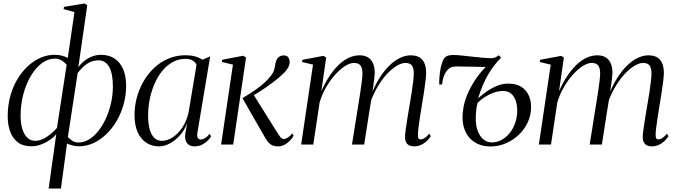

<svg xmlns="http://www.w3.org/2000/svg" viewBox="-20 -835 3904 1109"><path d="M261 254 305 -60Q291.5 -43 268.2 -27Q245 -11 217.2 -0.5Q189.5 10 162 10Q112 10 81.8 -14Q51.5 -38 38 -77.2Q24.5 -116.5 24.5 -162.5Q24.5 -227.5 40.2 -282.8Q56 -338 83 -381.8Q110 -425.5 144.5 -456Q179 -486.5 217.2 -502.5Q255.5 -518.5 293 -518.5Q315 -518.5 333.2 -514.5Q351.5 -510.5 371.5 -500.5L410 -765L347.5 -782.5L349.5 -795L468 -815L484 -805L432.5 -447Q458 -481.5 492.5 -500Q527 -518.5 562 -518.5Q609 -518.5 641.8 -496.8Q674.5 -475 691.5 -435Q708.5 -395 708.5 -340Q708.5 -284 694 -232.2Q679.5 -180.5 653.8 -136.5Q628 -92.5 593.5 -59.5Q559 -26.5 519 -8.2Q479 10 436 10Q418.5 10 400.8 5.5Q383 1 367 -5.5L332 254ZM309 -96 365 -461Q351.5 -477 334.8 -486.8Q318 -496.5 297.5 -496.5Q257.5 -496.5 221.5 -469.8Q185.5 -443 158 -396.5Q130.5 -350 114.8 -290.8Q99 -231.5 99 -166.5Q99 -123 109 -90.2Q119 -57.5 138 -39.5Q157 -21.5 183 -21.5Q217.5 -21.5 251.8 -45.5Q286 -69.5 309 -96ZM428.5 -413 372 -43.5Q385 -30 399.2 -21Q413.5 -12 434.5 -12Q465.5 -12 494.8 -30Q524 -48 549 -79.8Q574 -111.5 592.5 -152.8Q611 -194 621.5 -240.8Q632 -287.5 632 -335Q632 -411.5 610.2 -449Q588.5 -486.5 550 -486.5Q513.5 -486.5 485 -468Q456.5 -449.5 428.5 -413Z M1120.5 -70.5Q1117 -47.5 1122.5 -38.2Q1128 -29 1141 -29Q1149.5 -29 1163.8 -37.2Q1178 -45.5 1190.5 -62L1199.5 -47Q1194 -37.5 1180.8 -23.8Q1167.5 -10 1148 0.2Q1128.5 10.5 1103.5 10.5Q1074 10.5 1059.8 -9Q1045.5 -28.5 1050.5 -65L1061 -124Q1047.5 -86 1021 -55.5Q994.5 -25 962.2 -7.2Q930 10.5 898.5 10.5Q856.5 10.5 824.5 -10.8Q792.5 -32 774.8 -72.5Q757 -113 757 -171.5Q757 -221.5 770.2 -271Q783.5 -320.5 808.8 -364.5Q834 -408.5 870.2 -442.8Q906.5 -477 952.5 -496.5Q998.5 -516 1053 -516Q1081.5 -516 1105.8 -509.5Q1130 -503 1149.5 -490L1194 -509.5ZM1115 -460Q1109 -475.5 1093 -485.2Q1077 -495 1052 -495Q1010.5 -495 976.5 -476Q942.5 -457 916.2 -424.2Q890 -391.5 872 -349.5Q854 -307.5 844.8 -261.5Q835.5 -215.5 835.5 -170Q835.5 -119 845.2 -86Q855 -53 872.8 -37.2Q890.5 -21.5 914.5 -21.5Q938 -21.5 961.8 -33Q985.5 -44.5 1007 -66.2Q1028.5 -88 1044.8 -118.5Q1061 -149 1069.5 -187Z M1257 0 1325.5 -461.5 1261.5 -477.5 1264 -490 1385 -513 1401 -502.5 1327 0ZM1585.5 10.5Q1567.5 10.5 1554.5 5.2Q1541.5 0 1531.5 -11.2Q1521.5 -22.5 1511.5 -39.5L1380.5 -268Q1426 -295.5 1457 -317.2Q1488 -339 1509 -358.5Q1530 -378 1545 -397.5Q1559.5 -415.5 1564.5 -435.5Q1569.5 -455.5 1571 -469.5Q1574 -484.5 1580.5 -494.8Q1587 -505 1597 -510Q1607 -515 1618.5 -515Q1637.5 -515 1645.2 -503.5Q1653 -492 1653 -474.5Q1653 -462 1645.5 -447Q1638 -432 1623.5 -417Q1609 -402 1586.5 -383.2Q1564 -364.5 1537.5 -345.2Q1511 -326 1484.2 -308.8Q1457.5 -291.5 1434 -279L1440 -295.5L1570.5 -86.5Q1582 -68.5 1594.2 -50.2Q1606.5 -32 1619 -32Q1629.5 -32 1641.8 -39.8Q1654 -47.5 1668.5 -64.5L1676 -51Q1666.5 -34 1652.2 -20Q1638 -6 1621 2.2Q1604 10.5 1585.5 10.5Z M1864 -502.5 1836 -308Q1856.5 -354.5 1881.2 -392.5Q1906 -430.5 1934.2 -458.2Q1962.5 -486 1993.5 -500.8Q2024.5 -515.5 2057 -515.5Q2086 -515.5 2105.2 -503.8Q2124.5 -492 2134.5 -469.5Q2144.5 -447 2144.5 -414Q2144.5 -404.5 2142.2 -385.5Q2140 -366.5 2136.5 -340.5Q2133 -314.5 2128.5 -284L2120 -277Q2141 -333.5 2168 -377.8Q2195 -422 2225.5 -452.8Q2256 -483.5 2288.5 -499.5Q2321 -515.5 2353 -515.5Q2397.5 -515.5 2419.5 -489.5Q2441.5 -463.5 2441.5 -414Q2441.5 -398.5 2438 -369Q2434.5 -339.5 2428.8 -302.2Q2423 -265 2416.5 -226Q2410.5 -190.5 2405.5 -156.8Q2400.5 -123 2397.2 -97.2Q2394 -71.5 2394 -58Q2394 -43.5 2396.8 -36.8Q2399.5 -30 2410 -30Q2420 -30 2432.2 -37.5Q2444.5 -45 2459.5 -63L2468 -48Q2457.5 -31.5 2442.8 -18.2Q2428 -5 2410 2.8Q2392 10.5 2370.5 10.5Q2356 10.5 2344.2 5Q2332.5 -0.5 2326 -12.8Q2319.5 -25 2319.5 -45.5Q2319.5 -58.5 2323.5 -88Q2327.5 -117.5 2333.8 -156Q2340 -194.5 2347 -235Q2353.5 -271 2358.5 -304.8Q2363.5 -338.5 2366.8 -366.5Q2370 -394.5 2370 -411.5Q2370 -442 2359 -456.8Q2348 -471.5 2321 -471.5Q2299.5 -471.5 2271 -454.5Q2242.5 -437.5 2212.2 -404.5Q2182 -371.5 2154.8 -323Q2127.5 -274.5 2108.5 -212L2126.5 -273Q2124.5 -260 2122 -244Q2119.5 -228 2116.8 -212Q2114 -196 2112 -183L2083.5 0H2013L2050.5 -235Q2056.5 -271 2061.8 -305.8Q2067 -340.5 2070.2 -368.5Q2073.5 -396.5 2073.5 -411.5Q2073.5 -442 2062.2 -456.8Q2051 -471.5 2024.5 -471.5Q2001.5 -471.5 1973 -453.5Q1944.5 -435.5 1916 -403.8Q1887.5 -372 1863.5 -330.8Q1839.5 -289.5 1826 -243L1789.5 0H1719.5L1788 -461.5L1724.5 -477L1726.5 -489.5L1848.5 -512.5Z M2533.5 -347H2517Q2516.5 -364.5 2518.2 -388.8Q2520 -413 2524.5 -437.8Q2529 -462.5 2536.8 -481.5Q2544.5 -500.5 2555.5 -508Q2564 -513.5 2575.8 -515.5Q2587.5 -517.5 2600 -517.5Q2615 -517.5 2642.5 -514.8Q2670 -512 2702.8 -508.2Q2735.5 -504.5 2766.5 -501.8Q2797.5 -499 2820 -499Q2831.5 -499 2841.8 -503.8Q2852 -508.5 2861 -516Q2863 -514 2865.2 -511.2Q2867.5 -508.5 2870 -506Q2872.5 -503.5 2874 -501.5Q2830 -457.5 2798.2 -402.2Q2766.5 -347 2741.5 -267.5Q2762.5 -286 2789.8 -305.5Q2817 -325 2849 -338.5Q2881 -352 2916 -352Q2962 -352 2991 -333.5Q3020 -315 3033.8 -284.5Q3047.5 -254 3047.5 -217.5Q3047.5 -168.5 3027.8 -127Q3008 -85.5 2974.5 -54.5Q2941 -23.5 2899.2 -6.2Q2857.5 11 2813.5 11Q2758.5 11 2718.2 -15.8Q2678 -42.5 2661 -94.2Q2644 -146 2658 -220.5Q2667 -266.5 2690.8 -314.5Q2714.5 -362.5 2745.8 -403Q2777 -443.5 2807 -467L2804 -447.5Q2788.5 -448 2766.5 -448.5Q2744.5 -449 2720.8 -449.5Q2697 -450 2675.5 -450.2Q2654 -450.5 2638.5 -450.8Q2623 -451 2618 -451Q2590.5 -451 2577 -441.5Q2563.5 -432 2552.5 -413.5Q2544.5 -400.5 2539.5 -381.2Q2534.5 -362 2533.5 -347ZM2821 -12.5Q2851 -12.5 2877.5 -27Q2904 -41.5 2924.2 -66.8Q2944.5 -92 2956 -125.5Q2967.5 -159 2967.5 -196.5Q2967.5 -227 2959 -252.8Q2950.5 -278.5 2932.5 -294Q2914.5 -309.5 2886 -309.5Q2859 -309.5 2832 -300Q2805 -290.5 2781.2 -275Q2757.5 -259.5 2738.5 -241.5Q2732 -215.5 2729.5 -188.5Q2727 -161.5 2728.5 -135Q2730.5 -98.5 2742.5 -71Q2754.5 -43.5 2774.5 -28Q2794.5 -12.5 2821 -12.5Z M3237 -502.5 3209 -308Q3229.5 -354.5 3254.2 -392.5Q3279 -430.5 3307.2 -458.2Q3335.5 -486 3366.5 -500.8Q3397.5 -515.5 3430 -515.5Q3459 -515.5 3478.2 -503.8Q3497.5 -492 3507.5 -469.5Q3517.5 -447 3517.5 -414Q3517.5 -404.5 3515.2 -385.5Q3513 -366.5 3509.5 -340.5Q3506 -314.5 3501.5 -284L3493 -277Q3514 -333.5 3541 -377.8Q3568 -422 3598.5 -452.8Q3629 -483.5 3661.5 -499.5Q3694 -515.5 3726 -515.5Q3770.5 -515.5 3792.5 -489.5Q3814.5 -463.5 3814.5 -414Q3814.5 -398.5 3811 -369Q3807.5 -339.5 3801.8 -302.2Q3796 -265 3789.5 -226Q3783.5 -190.5 3778.5 -156.8Q3773.5 -123 3770.2 -97.2Q3767 -71.5 3767 -58Q3767 -43.5 3769.8 -36.8Q3772.5 -30 3783 -30Q3793 -30 3805.2 -37.5Q3817.5 -45 3832.5 -63L3841 -48Q3830.5 -31.5 3815.8 -18.2Q3801 -5 3783 2.8Q3765 10.5 3743.5 10.5Q3729 10.5 3717.2 5Q3705.5 -0.5 3699 -12.8Q3692.5 -25 3692.5 -45.5Q3692.5 -58.5 3696.5 -88Q3700.5 -117.5 3706.8 -156Q3713 -194.5 3720 -235Q3726.5 -271 3731.5 -304.8Q3736.5 -338.5 3739.8 -366.5Q3743 -394.5 3743 -411.5Q3743 -442 3732 -456.8Q3721 -471.5 3694 -471.5Q3672.5 -471.5 3644 -454.5Q3615.5 -437.5 3585.2 -404.5Q3555 -371.5 3527.8 -323Q3500.5 -274.5 3481.5 -212L3499.5 -273Q3497.5 -260 3495 -244Q3492.5 -228 3489.8 -212Q3487 -196 3485 -183L3456.5 0H3386L3423.5 -235Q3429.5 -271 3434.8 -305.8Q3440 -340.5 3443.2 -368.5Q3446.5 -396.5 3446.5 -411.5Q3446.5 -442 3435.2 -456.8Q3424 -471.5 3397.5 -471.5Q3374.5 -471.5 3346 -453.5Q3317.5 -435.5 3289 -403.8Q3260.5 -372 3236.5 -330.8Q3212.5 -289.5 3199 -243L3162.5 0H3092.5L3161 -461.5L3097.5 -477L3099.5 -489.5L3221.5 -512.5Z"/></svg>

Font: Merriweather 144pt Light
Style: Italic
Weight: 300
Italic angle: -7.8°
Version: Version 2.101